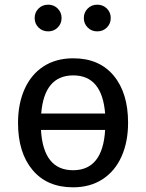

<svg xmlns="http://www.w3.org/2000/svg" viewBox="-20 -788 624 820"><path d="M527 -264Q527 -182 499 -119.5Q471 -57 418 -22.5Q365 12 292 12Q181 12 119 -62Q57 -136 57 -263Q57 -345 85 -407.5Q113 -470 166 -504.5Q219 -539 293 -539Q404 -539 465.5 -465Q527 -391 527 -264ZM156 -303H429Q416 -466 293 -466Q169 -466 156 -303ZM429 -233H155Q165 -61 292 -61Q419 -61 429 -233ZM243 -711Q243 -687 226.5 -670.5Q210 -654 186 -654Q161 -654 144.5 -670.5Q128 -687 128 -711Q128 -735 144.5 -751.5Q161 -768 186 -768Q210 -768 226.5 -751.5Q243 -735 243 -711ZM453 -711Q453 -687 436.5 -670.5Q420 -654 395 -654Q371 -654 354.5 -670.5Q338 -687 338 -711Q338 -735 354.5 -751.5Q371 -768 395 -768Q420 -768 436.5 -751.5Q453 -735 453 -711Z"/></svg>

Font: FiraGOUPP
Style: Medium
Weight: 400
Designer: bBox Type
Foundry: bBox Type GmbH
Version: Version 1.001